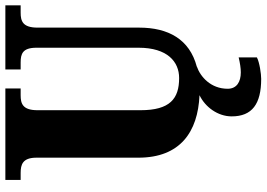

<svg xmlns="http://www.w3.org/2000/svg" viewBox="-159 -595 994 716"><g transform="rotate(-90 338.0 -237.0)"><path d="M402 240C420 240 463 234 482 224V156C461 161 442 164 426 164C391 164 365 149 365 115C365 52 410 13 448 0H447C550 -27 593 -107 593 -215V-594C593 -650 618 -657 649 -657H676V-714H437V-657H463C495 -657 518 -650 518 -598V-217C518 -110 466 -66 405 -66C328 -66 285 -100 285 -210V-594C285 -650 310 -657 341 -657H366V-714H25V-657H51C82 -657 108 -650 108 -598V-218C108 -62 204 4 341 10C297 31 262 78 262 130C262 206 308 240 402 240Z"/></g></svg>

Font: Noto Serif Tamil Condensed Black
Style: Regular
Weight: 900
Width: 3
Designer: Indian Type Foundry, Tom Grace, and the Monotype Design Team
Foundry: Monotype Imaging Inc.
Version: Version 2.004